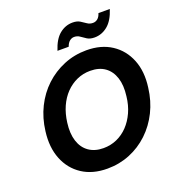

<svg xmlns="http://www.w3.org/2000/svg" viewBox="-158 -1030 1090 1173"><g transform="rotate(-20 386.5 -444.0)"><path d="M341 12Q245 12 178 -32Q111 -76 80 -153.5Q49 -231 62 -332Q72 -415 106.5 -484.5Q141 -554 195 -604.5Q249 -655 318 -683.5Q387 -712 465 -712Q561 -712 628 -668Q695 -624 726 -546.5Q757 -469 743 -368Q733 -285 698.5 -215.5Q664 -146 610 -95Q556 -44 487.5 -16Q419 12 341 12ZM361 -114Q408 -114 448.5 -132Q489 -150 520.5 -183Q552 -216 573 -262Q594 -308 600 -364Q609 -433 593 -482.5Q577 -532 539.5 -559Q502 -586 444 -586Q398 -586 357.5 -568Q317 -550 285 -517Q253 -484 232.5 -438Q212 -392 205 -336Q196 -268 212 -218Q228 -168 266.5 -141Q305 -114 361 -114ZM299 -769Q321 -838 359 -869Q397 -900 444 -900Q473 -900 491.5 -888.5Q510 -877 525.5 -866Q541 -855 562 -855Q579 -855 592.5 -866Q606 -877 613 -900H687Q665 -831 626.5 -799.5Q588 -768 541 -768Q512 -768 493.5 -779.5Q475 -791 459.5 -802.5Q444 -814 423 -814Q407 -814 393.5 -803Q380 -792 372 -769Z"/></g></svg>

Font: DM Sans 11pt ExtraBold
Style: Italic
Weight: 800
Italic angle: -10°
Version: Version 4.004;gftools[0.9.30]